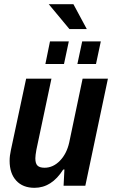

<svg xmlns="http://www.w3.org/2000/svg" viewBox="-20 -888 538 918"><path d="M388 0H284L288 -78L282 -77Q227 10 145 10Q89 10 57.5 -24.5Q26 -59 26 -119Q26 -143 32 -170L105 -512H226L154 -172Q149 -144 149 -131Q149 -106 159.5 -96Q170 -86 193 -86Q234 -86 266.5 -119.5Q299 -153 311 -207L375 -512H496ZM219 -690H309L286 -582H197ZM373 -690H462L439 -582H350ZM213 -868H331L395 -749H312Z"/></svg>

Font: Decalotype SemiBold Italic
Style: Regular
Weight: 600
Italic angle: -12°
Designer: Alfredo Marco Pradil
Foundry: Alfredo Marco Pradil
Version: Version 1.0